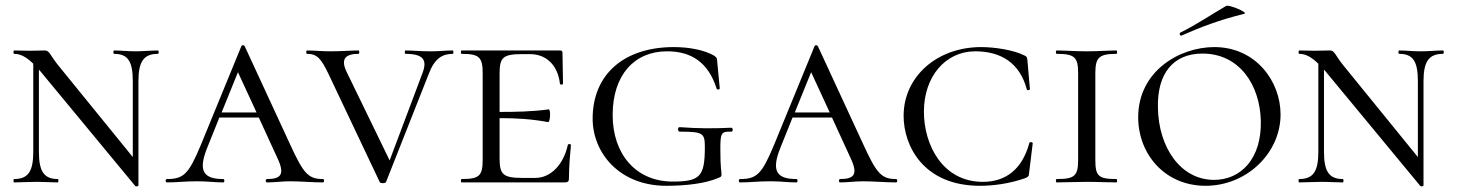

<svg xmlns="http://www.w3.org/2000/svg" viewBox="-20 -647 5167 681"><path d="M540 -468C517 -468 488 -465 461 -465C432 -465 408 -468 385 -468C381 -468 381 -456 385 -456C434 -456 451 -429 451 -359V-90L186 -416C157 -452 156 -468 139 -468C115 -468 105 -467 86 -467C70 -467 49 -468 30 -468C27 -468 27 -456 30 -456C52 -456 72 -446 98 -421V-109C98 -39 80 -12 30 -12C27 -12 27 0 30 0C53 0 81 -2 109 -2C138 -2 162 0 185 0C188 0 188 -12 185 -12C136 -12 118 -39 118 -109V-400C122 -396 126 -391 130 -386L460 13C462 15 471 14 471 11V-359C471 -429 490 -456 540 -456C544 -456 544 -468 540 -468Z M1125 -12C1073 -12 1056 -32 1008 -137L848 -483C845 -488 838 -488 836 -483L692 -132C649 -29 631 -12 572 -12C566 -12 566 0 572 0C611 0 632 -4 679 -4C721 -4 739 0 772 0C777 0 777 -12 772 -12C703 -12 681 -39 715 -123L758 -230H898L965 -84C991 -28 976 -12 927 -12C921 -12 921 0 927 0C955 0 979 -4 1009 -4C1046 -4 1088 0 1125 0C1131 0 1131 -12 1125 -12ZM766 -248 824 -391 890 -248Z M1586 -468C1557 -468 1541 -465 1509 -465C1467 -465 1446 -468 1418 -468C1415 -468 1415 -456 1418 -456C1481 -456 1496 -435 1479 -389L1362 -78L1208 -395C1187 -441 1209 -456 1252 -456C1255 -456 1255 -468 1252 -468C1224 -468 1193 -465 1151 -465C1121 -465 1095 -468 1069 -468C1065 -468 1065 -456 1069 -456C1105 -456 1119 -439 1145 -385L1327 -1C1329 4 1347 4 1349 -1L1500 -383C1521 -440 1549 -456 1586 -456C1589 -456 1589 -468 1586 -468Z M1994 -133C1979 -64 1934 -16 1879 -16H1831C1764 -16 1752 -29 1752 -85V-228C1810 -228 1864 -225 1924 -214C1932 -213 1934 -260 1926 -259C1865 -251 1810 -250 1752 -250V-386C1752 -443 1764 -455 1831 -455H1860C1919 -455 1959 -414 1966 -350C1966 -346 1977 -346 1977 -350C1977 -375 1975 -427 1975 -460C1975 -465 1973 -468 1966 -468H1617C1614 -468 1614 -456 1617 -456C1680 -456 1692 -444 1692 -387V-81C1692 -23 1680 -12 1617 -12C1614 -12 1614 0 1617 0H1983C1995 0 1998 -4 1998 -15C1998 -53 2002 -102 2005 -133C2005 -137 1994 -137 1994 -133Z M2082 -226C2082 -384 2194 -480 2370 -480C2424 -480 2478 -470 2514 -449C2525 -441 2523 -437 2524 -427L2533 -333C2533 -330 2523 -327 2522 -332C2492 -427 2431 -465 2346 -465C2230 -465 2153 -381 2153 -239C2153 -101 2235 -3 2366 -3C2464 -3 2480 -22 2480 -126C2480 -175 2473 -180 2391 -180C2383 -180 2383 -196 2390 -196C2459 -191 2510 -191 2574 -194C2580 -194 2581 -180 2574 -180C2537 -181 2535 -175 2535 -116C2535 -49 2539 -44 2539 -28C2539 -20 2537 -20 2528 -16C2482 4 2413 12 2343 12C2176 12 2082 -106 2082 -226Z M3158 -12C3106 -12 3089 -32 3041 -137L2881 -483C2878 -488 2871 -488 2869 -483L2725 -132C2682 -29 2664 -12 2605 -12C2599 -12 2599 0 2605 0C2644 0 2665 -4 2712 -4C2754 -4 2772 0 2805 0C2810 0 2810 -12 2805 -12C2736 -12 2714 -39 2748 -123L2791 -230H2931L2998 -84C3024 -28 3009 -12 2960 -12C2954 -12 2954 0 2960 0C2988 0 3012 -4 3042 -4C3079 -4 3121 0 3158 0C3164 0 3164 -12 3158 -12ZM2799 -248 2857 -391 2923 -248Z M3460 -480C3303 -480 3185 -375 3185 -236C3185 -131 3254 12 3456 12C3501 12 3559 5 3616 -15C3628 -20 3629 -22 3630 -33L3643 -139C3643 -143 3632 -145 3631 -140C3605 -44 3545 -2 3466 -2C3324 -2 3257 -132 3257 -251C3257 -375 3333 -465 3439 -465C3530 -465 3597 -424 3622 -330C3623 -325 3633 -327 3633 -331L3624 -434C3623 -444 3622 -447 3612 -451C3574 -470 3507 -480 3460 -480Z M3865 -81V-385C3865 -442 3876 -456 3940 -456C3943 -456 3943 -468 3940 -468C3912 -468 3875 -465 3833 -465C3795 -465 3757 -468 3728 -468C3724 -468 3724 -456 3728 -456C3792 -456 3804 -444 3804 -387V-81C3804 -23 3792 -12 3728 -12C3724 -12 3724 0 3728 0C3757 0 3795 -2 3833 -2C3875 -2 3911 0 3940 0C3943 0 3943 -12 3940 -12C3875 -12 3865 -23 3865 -81Z M4171 -521C4239 -551 4304 -576 4393 -598C4410 -602 4338 -632 4329 -626C4277 -596 4228 -562 4166 -531C4162 -529 4165 -518 4171 -521ZM4256 12C4402 12 4522 -104 4522 -241C4522 -359 4434 -480 4287 -480C4164 -480 4017 -395 4017 -231C4017 -101 4111 12 4256 12ZM4286 -9C4167 -9 4089 -125 4087 -265C4084 -387 4142 -457 4245 -457C4376 -457 4449 -346 4452 -218C4455 -85 4382 -9 4286 -9Z M5098 -468C5075 -468 5046 -465 5019 -465C4990 -465 4966 -468 4943 -468C4939 -468 4939 -456 4943 -456C4992 -456 5009 -429 5009 -359V-90L4744 -416C4715 -452 4714 -468 4697 -468C4673 -468 4663 -467 4644 -467C4628 -467 4607 -468 4588 -468C4585 -468 4585 -456 4588 -456C4610 -456 4630 -446 4656 -421V-109C4656 -39 4638 -12 4588 -12C4585 -12 4585 0 4588 0C4611 0 4639 -2 4667 -2C4696 -2 4720 0 4743 0C4746 0 4746 -12 4743 -12C4694 -12 4676 -39 4676 -109V-400C4680 -396 4684 -391 4688 -386L5018 13C5020 15 5029 14 5029 11V-359C5029 -429 5048 -456 5098 -456C5102 -456 5102 -468 5098 -468Z"/></svg>

Font: Cormorant SC
Style: Regular
Weight: 400
Designer: Christian Thalmann (Catharsis Fonts)
Version: Version 1.000;PS 001.000;hotconv 1.0.70;makeotf.lib2.5.58329